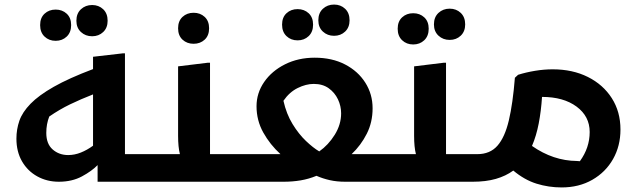

<svg xmlns="http://www.w3.org/2000/svg" viewBox="-20 -797 2805 842"><path d="M645 0H408V-73Q383 -47 339.5 -23.5Q296 0 238 0Q186 0 143.5 -23.5Q101 -47 76.5 -89.5Q52 -132 52 -189Q52 -230 65 -267.5Q78 -305 114 -342Q150 -379 216 -416.5Q282 -454 388 -494V-548L518 -563H528V-121H665V-20ZM183 -214Q183 -166 211 -141.5Q239 -117 279 -117Q307 -117 334.5 -128Q362 -139 388 -158V-383Q334 -362 287.5 -339.5Q241 -317 196 -286Q183 -253 183 -214ZM384 -638Q355 -638 335 -656.5Q315 -675 315 -706Q315 -738 335 -756.5Q355 -775 384 -775Q413 -775 432.5 -756.5Q452 -738 452 -706Q452 -675 432.5 -656.5Q413 -638 384 -638ZM224 -618Q195 -618 175.5 -636.5Q156 -655 156 -687Q156 -719 175.5 -737Q195 -755 224 -755Q253 -755 272.5 -737Q292 -719 292 -687Q292 -655 272.5 -636.5Q253 -618 224 -618Z M645 -121H769Q761 -152 761 -202V-506L892 -522H901V-121H1038V-20L1018 0H625V-101ZM829 -605Q800 -605 780.5 -623Q761 -641 761 -673Q761 -705 780.5 -723Q800 -741 829 -741Q858 -741 877.5 -723Q897 -705 897 -673Q897 -641 877.5 -623Q858 -605 829 -605Z M1360 -544Q1436 -544 1493 -514.5Q1550 -485 1582 -434.5Q1614 -384 1614 -322Q1614 -261 1588.5 -210.5Q1563 -160 1522 -121H1699L1700 -20L1680 0H1494Q1457 0 1426 -7Q1395 -14 1368 -26Q1334 -12 1298.5 -6Q1263 0 1224 0H1018V-101L1038 -121H1210Q1164 -163 1134.5 -216Q1105 -269 1105 -331Q1105 -389 1138.5 -437.5Q1172 -486 1230 -515Q1288 -544 1360 -544ZM1356 -429Q1322 -429 1285.5 -411Q1249 -393 1223 -355Q1236 -297 1263 -253Q1290 -209 1321.5 -179Q1353 -149 1380 -133Q1420 -161 1448 -206Q1476 -251 1476 -300Q1476 -332 1462 -361.5Q1448 -391 1421.5 -410Q1395 -429 1356 -429ZM1445 -640Q1416 -640 1396 -658.5Q1376 -677 1376 -708Q1376 -740 1396 -758.5Q1416 -777 1445 -777Q1474 -777 1493.5 -758.5Q1513 -740 1513 -708Q1513 -677 1493.5 -658.5Q1474 -640 1445 -640ZM1285 -620Q1256 -620 1236.5 -638.5Q1217 -657 1217 -689Q1217 -721 1236.5 -739Q1256 -757 1285 -757Q1314 -757 1333.5 -739Q1353 -721 1353 -689Q1353 -657 1333.5 -638.5Q1314 -620 1285 -620Z M1680 -121H1804Q1796 -152 1796 -202V-506L1927 -522H1936V-121H2073V-20L2053 0H1660V-101ZM1952 -622Q1923 -622 1903 -640.5Q1883 -659 1883 -690Q1883 -722 1903 -740.5Q1923 -759 1952 -759Q1981 -759 2000.5 -740.5Q2020 -722 2020 -690Q2020 -659 2000.5 -640.5Q1981 -622 1952 -622ZM1792 -602Q1763 -602 1743.5 -620.5Q1724 -639 1724 -671Q1724 -703 1743.5 -721Q1763 -739 1792 -739Q1821 -739 1840.5 -721Q1860 -703 1860 -671Q1860 -639 1840.5 -620.5Q1821 -602 1792 -602Z M2404 -493Q2491 -493 2558 -459.5Q2625 -426 2663 -366.5Q2701 -307 2701 -229Q2701 -157 2668.5 -99.5Q2636 -42 2577.5 -8.5Q2519 25 2443 25Q2386 25 2333 8.5Q2280 -8 2231 -49Q2198 -25 2154.5 -12.5Q2111 0 2053 0V-101L2073 -121Q2129 -121 2161.5 -158Q2194 -195 2211.5 -269Q2229 -343 2238 -456L2252 -469Q2287 -480 2326.5 -486.5Q2366 -493 2404 -493ZM2510 -91Q2517 -90 2523 -90Q2566 -149 2566 -218Q2566 -287 2508.5 -329.5Q2451 -372 2357 -372Q2353 -310 2342.5 -255.5Q2332 -201 2313 -157Q2406 -92 2510 -91Z"/></svg>

Font: Kufam SemiBold
Style: Regular
Weight: 600
Designer: Wael Morcos, Artur Schmal
Foundry: Original Type
Version: Version 1.300; ttfautohint (v1.8.3)